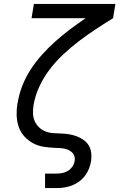

<svg xmlns="http://www.w3.org/2000/svg" viewBox="-20 -755 640 980"><path d="M210 205V131H269Q284 131 299 128Q314 125 327.5 116.5Q341 108 350 94.5Q359 81 361 66Q363 54 360 43Q357 32 349.5 24.5Q342 17 332.5 12Q323 7 312 4.5Q301 2 289.5 1Q278 0 266 0Q235 -1 205 -5.5Q175 -10 149.5 -23.5Q124 -37 104.5 -58.5Q85 -80 75.5 -107.5Q66 -135 65 -166Q64 -197 69 -227Q69 -228 69.5 -228.5Q70 -229 70 -229Q77 -274 94 -317.5Q111 -361 137 -401Q163 -441 195.5 -477Q228 -513 264 -545Q300 -577 338.5 -606Q377 -635 417 -662H141L153 -735H569L557 -662Q513 -635 469 -606Q425 -577 383.5 -545.5Q342 -514 303.5 -478Q265 -442 233.5 -400.5Q202 -359 180.5 -312.5Q159 -266 151 -217Q148 -196 148.5 -175.5Q149 -155 157 -137Q165 -119 179 -105.5Q193 -92 211.5 -84.5Q230 -77 251 -75.5Q272 -74 292.5 -73.5Q313 -73 333.5 -69.5Q354 -66 372.5 -59Q391 -52 407 -40.5Q423 -29 433 -12.5Q443 4 445.5 24.5Q448 45 445 66Q442 86 434.5 105Q427 124 414.5 141Q402 158 384.5 171Q367 184 347.5 191.5Q328 199 308 202Q288 205 269 205Z"/></svg>

Font: Iosevka Curly Extended Oblique
Style: Regular
Weight: 400
Width: 7
Italic angle: -9°
Monospace: yes
Designer: Belleve Invis
Foundry: Belleve Invis
Version: Version 11.1.0; ttfautohint (v1.8.3)